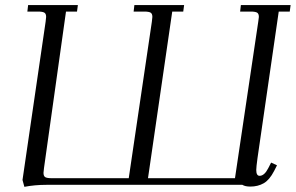

<svg xmlns="http://www.w3.org/2000/svg" viewBox="-20 -722 1155 750"><path d="M67.9 -19 158.2 -637.2Q160.2 -650.9 160.2 -655.8Q160.2 -668.5 153.3 -672.6Q146.5 -676.8 127.9 -676.8H86.9L89.8 -702.1H284.2L280.8 -676.8H237.8L151.9 -65.9Q149.9 -52.2 149.9 -46.9Q149.9 -34.2 156.7 -30Q163.6 -25.9 182.1 -25.9H482.9L573.2 -637.2Q575.2 -650.9 575.2 -655.8Q575.2 -668.5 568.4 -672.6Q561.5 -676.8 543 -676.8H502L504.9 -702.1H699.2L695.8 -676.8H652.8L558.1 -25.9H897.9L988.8 -637.2Q991.2 -654.3 991.2 -655.8Q991.2 -668.5 984.4 -672.6Q977.5 -676.8 959 -676.8H918L920.9 -702.1H1115.2L1111.8 -676.8H1068.8L985.8 -104Q981 -68.8 981 -58.1Q981 -35.2 994.1 -35.2Q1012.7 -35.2 1027.8 -64.9L1039.1 -86.9L1062 -76.2L1050.8 -54.2Q1032.7 -19 1010 -6.1Q987.3 6.8 958 6.8Q937.5 6.8 926.8 0H161.1Q116.2 0 75.2 7.8Z"/></svg>

Font: Dihjauti
Style: Italic
Weight: 400
Italic angle: -9°
Designer: T. Christopher White
Version: Version 3.0.0